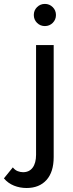

<svg xmlns="http://www.w3.org/2000/svg" viewBox="-81 -691 363 961"><path d="M143.6 -560.5Q120.5 -560.5 104.3 -576.6Q88.2 -592.7 88.2 -615.9Q88.2 -639.1 104.3 -655.2Q120.5 -671.4 143.6 -671.4Q166.8 -671.4 183 -655.2Q199.1 -639.1 199.1 -615.9Q199.1 -592.7 183 -576.6Q166.8 -560.5 143.6 -560.5ZM51.8 250Q18.6 250 -10.9 238.2Q-40.5 226.4 -61.4 201.8L-16.8 146.8Q-5.9 160.5 7.7 165.7Q21.4 170.9 34.5 170.9Q65.5 170.9 82.5 148Q99.5 125 99.5 83.6V-465.5H187.7V95Q187.7 170 151.6 210Q115.5 250 51.8 250Z"/></svg>

Font: Spartan Med
Style: Regular
Weight: 500
Designer: Matt Bailey, Mirko Velimirovic
Foundry: Matt Bailey
Version: Version 1.005